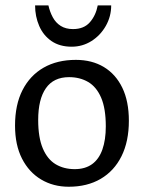

<svg xmlns="http://www.w3.org/2000/svg" viewBox="-20 -686 539 719"><path d="M237.4 13.3Q179.5 13.3 134.1 -13.8Q88.6 -40.8 62.4 -92Q36.3 -143.1 36.3 -215.7Q36.3 -293.7 64.3 -348.6Q92.4 -403.5 143.4 -432.7Q194.3 -461.8 264.2 -461.8Q324.3 -461.8 368.8 -435.1Q413.3 -408.4 438 -357.5Q462.6 -306.6 462.6 -233.7Q462.6 -156.7 435.1 -101.2Q407.5 -45.7 357 -16.2Q306.5 13.3 237.4 13.3ZM259.7 -52.6Q298.7 -52.6 324.7 -71.2Q350.6 -89.9 363.4 -126.1Q376.2 -162.3 376.2 -212.7Q376.2 -279.6 358.8 -320.1Q341.4 -360.6 310.3 -378.9Q279.2 -397.1 238.7 -397.1Q180.8 -397.1 151.9 -355.7Q123 -314.4 123 -236.7Q123 -170.9 140.4 -130Q157.8 -89.2 188.5 -70.9Q219.2 -52.6 259.7 -52.6ZM111.4 -665.7H161.3Q166.8 -641.2 177.8 -621Q188.8 -600.7 207.5 -588.9Q226.3 -577.1 253.4 -577.1Q294.3 -577.1 316.5 -602.6Q338.8 -628.1 346 -665.7H396.4Q396.4 -624.5 376.2 -588.9Q356 -553.4 322.4 -532.2Q288.7 -511.1 248.4 -511.1Q203.6 -511.1 172.8 -532.2Q142.1 -553.4 126.8 -588.9Q111.4 -624.5 111.4 -665.7Z"/></svg>

Font: Ancizar Sans Thin
Style: Regular
Weight: 100
Designer: Cesar Puertas, Viviana Monsalve, Julian Moncada, Julian Prieto, Jose Castro, Mariel Hernandez, Felipe Aragon, Sara Alarc
Version: Version 8.100